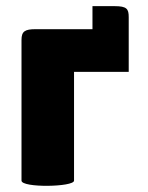

<svg xmlns="http://www.w3.org/2000/svg" viewBox="-20 -595 482 625"><path d="M399 -539C399 -566 393 -575 353 -575H281V-500H96C61 -500 50 -493 50 -465V-7C50 17 221 14 221 -7V-361H399Z"/></svg>

Font: Lilita 2
Style: Regular
Weight: 400
Designer: Juan Montoreano
Foundry: Juan Montoreano
Version: Version 2.001